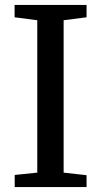

<svg xmlns="http://www.w3.org/2000/svg" viewBox="-20 -763 412 783"><path d="M132 -59V-680.5L39.5 -692.5V-743H333V-692.5L239.5 -680.5V-59L333 -48.5V0H40V-49.5Z"/></svg>

Font: Merriweather
Style: Regular
Weight: 400
Designer: Eben Sorkin
Foundry: Eben Sorkin
Version: Version 2.100; ttfautohint (v1.7.19-72a1) -l 8 -r 50 -G 200 